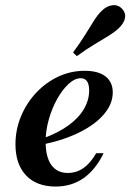

<svg xmlns="http://www.w3.org/2000/svg" viewBox="-20 -697 495 729"><path d="M191.1 11.3Q119.4 11.3 79 -31Q38.7 -73.4 38.7 -149.2Q38.7 -204.8 59.7 -255.2Q80.6 -305.6 117.3 -344.8Q154 -383.9 201.2 -406Q248.4 -428.2 301.6 -428.2Q353.2 -428.2 380.6 -406.9Q408.1 -385.5 408.1 -346Q408.1 -303.2 375.8 -264.5Q343.5 -225.8 284.7 -196Q225.8 -166.1 146 -149.2V-172.6Q200.8 -192.7 239.5 -220.6Q278.2 -248.4 298.4 -282.7Q318.5 -316.9 318.5 -353.2Q318.5 -376.6 310.5 -388.3Q302.4 -400 287.1 -400Q263.7 -400 240.3 -378.2Q216.9 -356.5 197.2 -321.4Q177.4 -286.3 165.3 -243.5Q153.2 -200.8 153.2 -159.7Q153.2 -100.8 175 -70.6Q196.8 -40.3 237.1 -40.3Q270.2 -40.3 296.8 -58.9Q323.4 -77.4 345.2 -115.3H373.4Q342.7 -52.4 297.2 -20.6Q251.6 11.3 191.1 11.3ZM271.8 -483.9 257.3 -497.6Q286.3 -537.1 304.8 -567.3Q323.4 -597.6 337.5 -619.8Q351.6 -641.9 366.9 -656.5Q384.7 -674.2 406.5 -677Q428.2 -679.8 443.5 -663.7Q458.1 -648.4 454.8 -629.4Q451.6 -610.5 431.5 -590.3Q416.1 -575.8 393.5 -561.7Q371 -547.6 340.7 -529.8Q310.5 -512.1 271.8 -483.9Z"/></svg>

Font: Playfair 5pt SemiExpanded Light
Style: Bold Italic
Weight: 700
Italic angle: -15.6°
Version: Version 2.001;gftools[0.9.30]